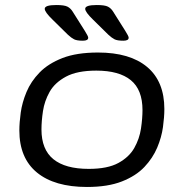

<svg xmlns="http://www.w3.org/2000/svg" viewBox="-20 -738 731 764"><path d="M326 6Q197 6 127 -51.5Q57 -109 57 -219Q57 -250 62.5 -290Q68 -330 85.5 -372Q103 -414 137.5 -449.5Q172 -485 228.5 -507Q285 -529 370 -529Q497 -529 565.5 -471.5Q634 -414 634 -304Q634 -273 628.5 -232.5Q623 -192 605.5 -150.5Q588 -109 554.5 -73.5Q521 -38 465 -16Q409 6 326 6ZM333 -66Q408 -66 451 -89.5Q494 -113 514.5 -149.5Q535 -186 541 -226.5Q547 -267 547 -300Q547 -381 500.5 -419Q454 -457 363 -457Q287 -457 242.5 -433Q198 -409 177.5 -372.5Q157 -336 151 -296Q145 -256 145 -223Q145 -143 192.5 -104.5Q240 -66 333 -66ZM471 -576Q447 -576 436 -581.5Q425 -587 411 -600L350 -660Q319 -690 319 -703Q319 -718 365 -718Q397 -718 409.5 -711.5Q422 -705 430 -692L478 -616Q492 -594 492 -588Q492 -576 471 -576ZM310 -576Q286 -576 275 -581.5Q264 -587 250 -600L189 -660Q158 -690 158 -703Q158 -718 204 -718Q236 -718 248.5 -711.5Q261 -705 269 -692L317 -616Q331 -594 331 -588Q331 -576 310 -576Z"/></svg>

Font: Asap Expanded Expanded Regular
Style: Italic
Weight: 400
Width: 7
Italic angle: -6°
Designer: Pablo Cosgaya
Foundry: Omnibus-Type
Version: Version 3.001; ttfautohint (v1.8.4.7-5d5b)